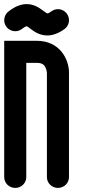

<svg xmlns="http://www.w3.org/2000/svg" viewBox="-28 -916 412 936"><path d="M285.6 -773.7C300.4 -784.2 308.3 -800.8 308.3 -817.6C308.3 -828.3 305 -839.2 298.3 -848.6C287.8 -863.4 271.2 -871.3 254.4 -871.3C243.7 -871.3 232.8 -868 223.4 -861.3C211.8 -853.1 206.6 -850.7 203.9 -850.7C201.1 -850.7 196 -853.6 183.7 -862.8C166.8 -875.5 139.7 -896 102.1 -896C76.4 -896 46.6 -886.3 13 -859.8C-0.5 -849.2 -7.5 -833.4 -7.5 -817.6C-7.5 -805.9 -3.8 -794.1 4 -784.3C14.6 -770.8 30.4 -763.8 46.2 -763.8C57.9 -763.8 69.7 -767.5 79.5 -775.3C91.9 -785 99.8 -787.9 101.9 -788.3C107.4 -786 113.1 -781.3 118.6 -777.1C136 -764.3 163.3 -743.1 202.3 -743.1C226.5 -743.1 254.3 -751.4 285.6 -773.7ZM308.3 -52.6V-562.5C308.3 -624.4 266 -717.2 150.4 -717.2H-7.5V-52.6C-7.5 -23.5 16.6 0.1 46.3 0.1C76 0.1 100.1 -23.4 100.1 -52.4V-609.6H150.4C179.1 -609.6 187.2 -599 192.5 -589.4C199.8 -576.3 200.6 -561.7 200.7 -560.4V-52.4C200.7 -23.4 224.8 0.1 254.5 0.1C284.2 0.1 308.3 -23.5 308.3 -52.6Z"/></svg>

Font: Cactron
Style: Bold
Weight: 900
Version: Version 1.0